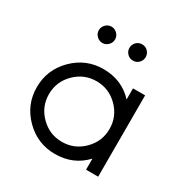

<svg xmlns="http://www.w3.org/2000/svg" viewBox="-160 -817 930 961"><g transform="rotate(30 305.0 -337.0)"><path d="M423.5 -670Q437 -656 437 -637Q437 -618 423.5 -604Q410 -590 390 -590Q370 -590 356.5 -604Q343 -618 343 -637Q343 -656 356.5 -670Q370 -684 390 -684Q410 -684 423.5 -670ZM246 -670Q260 -656 260 -637Q260 -618 246 -604Q232 -590 213 -590Q194 -590 180 -604Q166 -618 166 -637Q166 -656 180 -670Q194 -684 213 -684Q232 -684 246 -670ZM408.5 -358.5Q357 -410 285 -410Q213 -410 161.5 -358.5Q110 -307 110 -235Q110 -163 161.5 -111.5Q213 -60 285 -60Q357 -60 408.5 -111.5Q460 -163 460 -235Q460 -307 408.5 -358.5ZM285 10Q184 10 112 -62Q40 -134 40 -235Q40 -336 112 -408Q184 -480 285 -480Q391 -480 460 -406V-470H530V0H460V-64Q391 10 285 10Z"/></g></svg>

Font: HansKendrickRegular
Style: Regular
Weight: 400
Designer: Alfredo Marco Pradil
Foundry: Hanken Studio
Version: Version 1.000;PS 001.001;hotconv 1.0.56